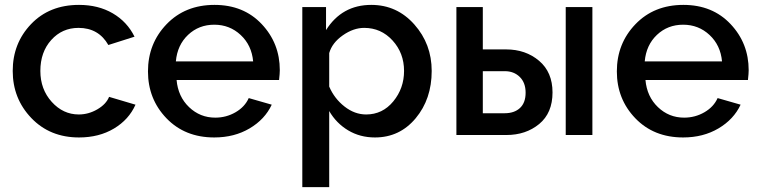

<svg xmlns="http://www.w3.org/2000/svg" viewBox="-20 -552 3105 785"><path d="M303 -532Q382 -532 441 -497.5Q500 -463 530 -402L423 -368Q383 -438 301 -438Q234 -438 189.5 -388.5Q145 -339 145 -262Q145 -187 191.5 -135.5Q238 -84 302 -84Q342 -84 378 -105Q414 -126 426 -156L534 -124Q507 -63 446 -26.5Q385 10 303 10Q184 10 108 -69.5Q32 -149 32 -262Q32 -375 107 -453.5Q182 -532 303 -532Z M856 10Q736 10 660.5 -68.5Q585 -147 585 -260Q585 -374 661 -453Q737 -532 857 -532Q976 -532 1050 -453.5Q1124 -375 1124 -265Q1124 -252 1121 -225H702Q708 -157 753 -114Q798 -71 860 -71Q905 -71 943 -93Q981 -115 997 -151L1091 -124Q1063 -64 1000.5 -27Q938 10 856 10ZM699 -301H1015Q1009 -367 964 -409Q919 -451 856 -451Q793 -451 749 -409.5Q705 -368 699 -301Z M1513 10Q1452 10 1403.5 -19Q1355 -48 1326 -98V213H1216V-523H1313V-429Q1378 -532 1498 -532Q1603 -532 1674 -452Q1745 -372 1745 -262Q1745 -147 1679.5 -68.5Q1614 10 1513 10ZM1477 -84Q1544 -84 1588 -137.5Q1632 -191 1632 -262Q1632 -335 1585 -386.5Q1538 -438 1469 -438Q1425 -438 1381.5 -407.5Q1338 -377 1326 -335V-198Q1347 -149 1388.5 -116.5Q1430 -84 1477 -84Z M1846 0V-523H1954V-350H2049Q2129 -350 2184 -303.5Q2239 -257 2239 -174Q2239 -90 2184.5 -45Q2130 0 2050 0ZM2293 0V-523H2402V0ZM1954 -89H2043Q2083 -89 2106 -110.5Q2129 -132 2129 -173Q2129 -214 2105 -237.5Q2081 -261 2044 -261H1954Z M2773 10Q2653 10 2577.5 -68.5Q2502 -147 2502 -260Q2502 -374 2578 -453Q2654 -532 2774 -532Q2893 -532 2967 -453.5Q3041 -375 3041 -265Q3041 -252 3038 -225H2619Q2625 -157 2670 -114Q2715 -71 2777 -71Q2822 -71 2860 -93Q2898 -115 2914 -151L3008 -124Q2980 -64 2917.5 -27Q2855 10 2773 10ZM2616 -301H2932Q2926 -367 2881 -409Q2836 -451 2773 -451Q2710 -451 2666 -409.5Q2622 -368 2616 -301Z"/></svg>

Font: Raleway
Style: Regular
Weight: 600
Designer: Matt McInerney, Pablo Impallari, Rodrigo Fuenzalida
Foundry: Matt McInerney, Pablo Impallari, Rodrigo Fuenzalida
Version: Version 1.000;PS 001.001;hotconv 1.0.56; ttfautohint (v1.5)